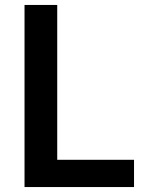

<svg xmlns="http://www.w3.org/2000/svg" viewBox="-20 -755 640 775"><path d="M79 0V-735H211V-110H521V0Z"/></svg>

Font: Iosevka Extrabold Extended
Style: Regular
Weight: 800
Width: 7
Monospace: yes
Designer: Belleve Invis
Foundry: Belleve Invis
Version: Version 32.5.0; ttfautohint (v1.8.4)